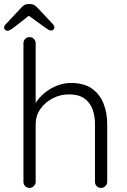

<svg xmlns="http://www.w3.org/2000/svg" viewBox="-36 -922 624 942"><path d="M312 -515Q375 -515 414 -488Q453 -461 471.5 -415Q490 -369 490 -313V-30Q490 -18 481 -9Q472 0 460 0Q446 0 438 -9Q430 -18 430 -30V-313Q430 -354 417.5 -387Q405 -420 377 -439.5Q349 -459 302 -459Q260 -459 222.5 -439.5Q185 -420 162 -387Q139 -354 139 -313V-30Q139 -18 130 -9Q121 0 109 0Q95 0 87 -9Q79 -18 79 -30V-710Q79 -722 87.5 -731Q96 -740 109 -740Q122 -740 130.5 -731Q139 -722 139 -710V-386L116 -351Q118 -382 135.5 -411.5Q153 -441 181 -464.5Q209 -488 243 -501.5Q277 -515 312 -515ZM116 -853 28 -784Q20 -779 13.5 -775Q7 -771 1 -771Q-6 -771 -11 -776Q-16 -781 -16 -786Q-16 -791 -14 -794.5Q-12 -798 -8 -803L69 -885Q76 -893 83.5 -897.5Q91 -902 102 -902H113Q124 -902 131.5 -897.5Q139 -893 147 -885L223 -804Q228 -799 229.5 -795Q231 -791 231 -787Q231 -782 226.5 -777Q222 -772 215 -772Q209 -772 202.5 -775.5Q196 -779 188 -785L98 -850Z"/></svg>

Font: Quicksand Light
Style: Regular
Weight: 400
Version: Version 3.004